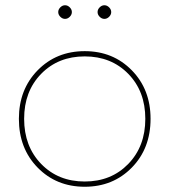

<svg xmlns="http://www.w3.org/2000/svg" viewBox="-20 -712 646 732"><path d="M210 -684Q218 -692 228 -692Q238 -692 246 -684Q254 -676 254 -666Q254 -656 246 -648Q238 -640 228 -640Q218 -640 210 -648Q202 -656 202 -666Q202 -676 210 -684ZM360 -684Q368 -692 378 -692Q388 -692 396 -684Q404 -676 404 -666Q404 -656 396 -648Q388 -640 378 -640Q368 -640 360 -648Q352 -656 352 -666Q352 -676 360 -684ZM554 -259Q554 -146 482.5 -73Q411 0 303 0Q195 0 123.5 -73Q52 -146 52 -259Q52 -371 123.5 -444Q195 -517 303 -517Q411 -517 482.5 -444Q554 -371 554 -259ZM469 -430.5Q404 -497 303 -497Q202 -497 137 -430.5Q72 -364 72 -259Q72 -154 137 -87Q202 -20 303 -20Q404 -20 469 -87Q534 -154 534 -259Q534 -364 469 -430.5Z"/></svg>

Font: Montserrat arm Thin
Style: Regular
Weight: 250
Designer: Julieta Ulanovsky
Foundry: Julieta Ulanovsky
Version: Version 6.000;PS 006.000;hotconv 1.0.88;makeotf.lib2.5.64775